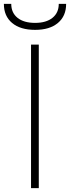

<svg xmlns="http://www.w3.org/2000/svg" viewBox="-61 -970 361 990"><path d="M99 -740H139V0H99ZM120 -816Q44 -816 1.5 -851.5Q-41 -887 -41 -950H-3Q-3 -904 29.5 -878Q62 -852 120 -852Q177 -852 209.5 -878Q242 -904 242 -950H280Q280 -887 237.5 -851.5Q195 -816 120 -816Z"/></svg>

Font: Encode Sans Normal
Style: Thin
Weight: 100
Designer: Pablo Impallari, Andres Torresi
Foundry: Pablo Impallari, Andres Torresi
Version: Version 1.000; ttfautohint (v1.00) -l 8 -r 50 -G 200 -x 14 -